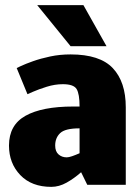

<svg xmlns="http://www.w3.org/2000/svg" viewBox="-20 -720 545 748"><path d="M195 -153Q195 -130 208 -118.5Q221 -107 240 -107Q248 -107 261 -111.5Q274 -116 290 -123V-220Q234 -220 214.5 -201.5Q195 -183 195 -153ZM180 8Q103 8 59 -38Q15 -84 15 -153Q15 -233 79.5 -269Q144 -305 265 -305H290Q290 -354 278.5 -373Q267 -392 225 -392Q194 -392 162 -382Q130 -372 108.5 -362.5Q87 -353 87 -353L45 -455Q45 -455 62 -463Q79 -471 108.5 -481.5Q138 -492 175.5 -500Q213 -508 255 -508Q369 -508 419.5 -454.5Q470 -401 470 -302V0H320L296 -49Q269 -25 239.5 -8.5Q210 8 180 8ZM125 -700H305L395 -540H255Z"/></svg>

Font: Epunda Sans Black
Style: Regular
Weight: 900
Designer: Simon Atzbach
Foundry: typofactur
Version: Version 2.204; ttfautohint (v1.8.4.7-5d5b)